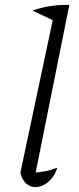

<svg xmlns="http://www.w3.org/2000/svg" viewBox="-20 -755 323 781"><path d="M203 -669 112 -712Q145 -724 183 -730Q221 -736 262 -735ZM119 -23 105 -52Q135 -53 161.5 -58Q188 -63 213 -73Q206 -49 192 -31.5Q178 -14 160.5 -4Q143 6 124 6Q102 6 85.5 -9.5Q69 -25 63 -53L204 -718L262 -735Z"/></svg>

Font: Piazzolla 8pt ExtraLight
Style: Italic
Weight: 250
Italic angle: -11.3°
Designer: Juan Pablo del Peral
Foundry: Huerta Tipografica
Version: Version 2.001